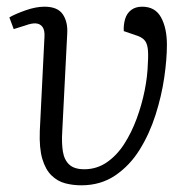

<svg xmlns="http://www.w3.org/2000/svg" viewBox="-20 -540 571 574"><path d="M405 -520Q444 -520 461.5 -488Q479 -456 479 -406Q479 -363 471 -308Q463 -253 445 -196.5Q427 -140 397.5 -92.5Q368 -45 324.5 -15.5Q281 14 223 14Q198 14 175 8Q152 2 134 -15.5Q116 -33 106.5 -65Q97 -97 99 -149L113 -431Q114 -450 107 -459.5Q100 -469 87.5 -470Q75 -471 56 -464L21 -453L8 -488Q25 -498 56 -509Q87 -520 113 -520Q152 -520 167.5 -497.5Q183 -475 181 -440L166 -145Q164 -112 168 -87Q172 -62 187 -48Q202 -34 232 -34Q269 -34 299 -54.5Q329 -75 351 -109Q373 -143 388.5 -185Q404 -227 412.5 -269.5Q421 -312 422 -350Q424 -380 421.5 -396.5Q419 -413 410.5 -421.5Q402 -430 385 -435L350 -447Q349 -466 354 -483Q359 -500 372 -510Q385 -520 405 -520Z"/></svg>

Font: Literata 24pt Light
Style: Italic
Weight: 300
Italic angle: -2°
Designer: Latin by Veronika Burian and Jose Scaglione. Greek by Irene Vlachou. Cyrillic by Vera Evstafieva
Foundry: TypeTogether
Version: Version 3.103;gftools[0.9.29]